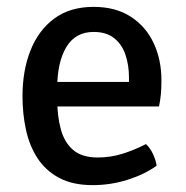

<svg xmlns="http://www.w3.org/2000/svg" viewBox="-20 -526 541 559"><path d="M106.5 -216V-287.5H355.5V-300.5Q355.5 -336.5 345.2 -366.8Q335 -397 312.2 -415Q289.5 -433 252.5 -433Q199.5 -433 173 -388.8Q146.5 -344.5 146.5 -268V-238Q146.5 -189.5 156.8 -150.8Q167 -112 192.5 -89.8Q218 -67.5 264.5 -67.5Q303 -67.5 338 -78.8Q373 -90 405 -106.5Q417.5 -95 425.8 -76.8Q434 -58.5 436 -43.5Q400.5 -18 351.2 -2.5Q302 13 250 13Q191.5 13 152 -8.2Q112.5 -29.5 89 -65.8Q65.5 -102 55.5 -148.5Q45.5 -195 45.5 -246Q45.5 -320.5 68.8 -379.2Q92 -438 138 -472Q184 -506 252.5 -506Q317 -506 361 -477.2Q405 -448.5 427.5 -400.2Q450 -352 450 -292.5Q450 -269.5 448.5 -252.8Q447 -236 443 -216Z"/></svg>

Font: Signika Negative
Style: Regular
Weight: 400
Designer: Anna Giedry
Foundry: Anna Giedry
Version: Version 2.001